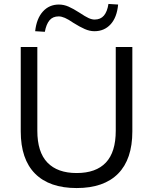

<svg xmlns="http://www.w3.org/2000/svg" viewBox="-20 -943 775 972"><path d="M368 9Q230 9 157.5 -64Q85 -137 85 -278V-705H169V-281Q169 -173 220 -120Q271 -67 368 -67Q466 -67 516 -120Q566 -173 566 -281V-705H650V-278Q650 -137 578 -64Q506 9 368 9ZM207 -782 158 -785Q165 -849 197 -884.5Q229 -920 278 -920Q303 -920 327 -909.5Q351 -899 382 -879Q412 -859 428.5 -851.5Q445 -844 459 -844Q489 -844 506 -864Q523 -884 529 -923L578 -920Q572 -855 540 -820Q508 -785 458 -785Q434 -785 409 -796Q384 -807 352 -827Q326 -845 308.5 -852.5Q291 -860 277 -860Q247 -860 230.5 -840Q214 -820 207 -782Z"/></svg>

Font: Nunito Sans 11pt
Style: Regular
Weight: 400
Version: Version 3.101;gftools[0.9.27]